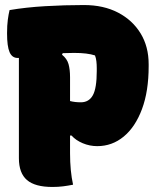

<svg xmlns="http://www.w3.org/2000/svg" viewBox="-20 -733 640 762"><path d="M270 0Q250 4 230.5 6.5Q211 9 188 9Q119 9 87 -18.5Q55 -46 55 -105V-503Q52 -503 50 -503Q28 -503 18 -526Q8 -549 8 -601Q8 -632 11 -654.5Q14 -677 18 -693Q83 -704 159.5 -708.5Q236 -713 313 -713Q391 -713 448.5 -683Q506 -653 538 -600.5Q570 -548 570 -478V-470Q570 -371 543.5 -300Q517 -229 471 -191Q425 -153 366 -153Q336 -153 308.5 -164.5Q281 -176 264 -195H258V-125Q258 -54 270 0ZM258 -427V-332Q277 -327 301 -327Q333 -327 348.5 -355Q364 -383 364 -451V-463Q364 -477 362.5 -490Q361 -503 357 -513Q327 -523 274 -523Q251 -523 229 -522L226 -516Q246 -500 252 -478.5Q258 -457 258 -427Z"/></svg>

Font: Recursive Mn Csl St Blk
Style: Regular
Weight: 900
Monospace: yes
Version: Version 1.079;hotconv 1.0.112;makeotfexe 2.5.65598; ttfautoh